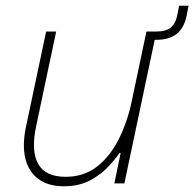

<svg xmlns="http://www.w3.org/2000/svg" viewBox="-20 -640 678 670"><path d="M202 10Q149 10 114.5 -15Q80 -40 68.5 -87Q57 -134 71 -199L141 -530H176L106 -199Q88 -114 113 -68.5Q138 -23 209 -23Q273 -23 319 -59Q365 -95 395 -155.5Q425 -216 440 -288L491 -530H526L414 0H379L401 -106H397Q385 -88 360 -60.5Q335 -33 296 -11.5Q257 10 202 10ZM605 -620H638L632 -589Q624 -545 598 -523Q572 -501 525 -501H485L491 -530H526Q559 -530 576 -544Q593 -558 599 -589Z"/></svg>

Font: Be Vietnam Pro Variable Thin
Style: Italic
Weight: 100
Italic angle: -12°
Designer: Lam Bao, Tony Le, Vietanh Nguyen
Foundry: Yellow Type Foundry
Version: Version 1.002